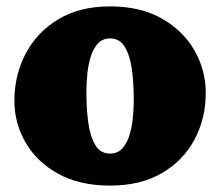

<svg xmlns="http://www.w3.org/2000/svg" viewBox="-20 -560 688 600"><path d="M250 -270Q250 -301.5 253.2 -331.8Q256.5 -362 264.8 -386.5Q273 -411 287.5 -425.5Q302 -440 324 -440Q353.5 -440 369.5 -414.2Q385.5 -388.5 391.8 -345.2Q398 -302 398 -250Q398 -218.5 394.8 -188.2Q391.5 -158 383.2 -133.5Q375 -109 360.5 -94.5Q346 -80 324 -80Q294.5 -80 278.5 -105.8Q262.5 -131.5 256.2 -174.8Q250 -218 250 -270ZM25 -245Q25 -175 60 -114.5Q95 -54 161.8 -17Q228.5 20 324 20Q419.5 20 486.2 -19.2Q553 -58.5 588 -124.2Q623 -190 623 -270Q623 -340 588 -401.8Q553 -463.5 486.2 -501.8Q419.5 -540 324 -540Q228.5 -540 161.8 -499.5Q95 -459 60 -392Q25 -325 25 -245Z"/></svg>

Font: Besley Black
Style: Regular
Weight: 900
Designer: Owen Earl
Foundry: indestructible type*
Version: Version 2.001